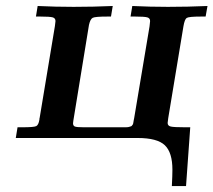

<svg xmlns="http://www.w3.org/2000/svg" viewBox="-20 -465 719 647"><path d="M33.2 0 39.1 -36.1H56.2Q94.2 -36.1 102.1 -40Q109.9 -43.9 112.8 -62Q112.8 -65.9 113.8 -68.8L165 -377Q167 -391.1 167 -394Q167 -403.8 157.5 -406.5Q147.9 -409.2 116.2 -409.2H101.1L106.9 -444.8Q167 -441.9 228 -441.9Q293.9 -441.9 359.9 -444.8L354 -409.2H341.8Q300.8 -409.2 292.5 -405Q284.2 -400.9 279.8 -380.9L227.1 -58.1Q227.1 -56.2 226.6 -53.5Q226.1 -50.8 226.1 -49.8Q226.1 -41 232.4 -38.6Q238.8 -36.1 262.2 -36.1H394Q399.9 -36.1 404.1 -36.1Q408.2 -36.1 411.6 -36.6Q415 -37.1 417.5 -38.1Q419.9 -39.1 421.9 -39.6Q423.8 -40 424.8 -42Q425.8 -43.9 427 -44.9Q428.2 -45.9 428.7 -48.8Q429.2 -51.8 429.7 -54Q430.2 -56.2 430.7 -60.1Q431.2 -64 432.1 -66.9L483.9 -376Q485.8 -390.1 485.8 -394Q485.8 -403.8 476.3 -406.5Q466.8 -409.2 436 -409.2H419.9L425.8 -444.8Q485.8 -441.9 545.9 -441.9Q612.8 -441.9 679.2 -444.8L672.9 -409.2H657.2Q616.2 -409.2 609.1 -404.5Q602.1 -399.9 598.1 -376L546.9 -66.9Q544.9 -52.7 544.9 -50.8Q544.9 -41 555.4 -38.6Q565.9 -36.1 603 -36.1H621.1L606.9 162.1H559.1Q561 126 561 106.9Q561 48.8 535.4 24.4Q509.8 0 443.8 0Z"/></svg>

Font: CMU Serif Extra
Style: BoldSlanted
Weight: 700
Italic angle: -9.46001°
Version: Version 0.7.0